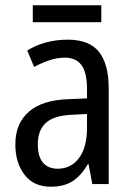

<svg xmlns="http://www.w3.org/2000/svg" viewBox="-20 -747 500 726"><path d="M236 -597Q318 -597 354.5 -550.5Q391 -504 391 -414V-51H329L315 -126H312Q287 -83 254.5 -62Q222 -41 172 -41Q107 -41 72.5 -86.5Q38 -132 38 -201Q38 -280 89 -324.5Q140 -369 239 -372L309 -375V-410Q309 -473 288 -501Q267 -529 225 -529Q197 -529 168 -519.5Q139 -510 109 -494L83 -556Q115 -576 154 -586.5Q193 -597 236 -597ZM252 -313Q183 -310 153 -282Q123 -254 123 -202Q123 -154 143 -131.5Q163 -109 198 -109Q248 -109 278.5 -149Q309 -189 309 -264V-316ZM363 -727V-663H104V-727Z"/></svg>

Font: Noto Sans Tamil UI Condensed
Style: Regular
Weight: 400
Width: 3
Designer: Jelle Bosma - Monotype Design Team
Foundry: Monotype Imaging Inc.
Version: Version 2.004; ttfautohint (v1.8.4.7-5d5b)